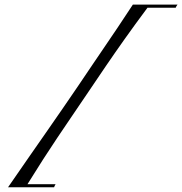

<svg xmlns="http://www.w3.org/2000/svg" viewBox="-20 -704 783 825"><path d="M14.6 100.6Q67.9 23.4 109.1 -35.9Q150.4 -95.2 184.6 -144.3Q218.8 -193.4 250.2 -239Q281.7 -284.7 314.9 -333.5Q350.1 -385.7 377.9 -426.8Q405.8 -467.8 431.6 -505.9Q457.5 -543.9 486.1 -586.4Q514.6 -628.9 550.8 -684.1H742.7Q740.7 -681.6 738.5 -678.2Q736.3 -674.8 734.9 -670.9H613.8Q558.6 -596.7 515.6 -536.1Q472.7 -475.6 435.3 -420.7Q397.9 -365.7 358.4 -307.1Q318.8 -248.5 286.9 -201.7Q254.9 -154.8 225.8 -111.3Q196.8 -67.9 166 -20.3Q135.3 27.3 98.1 87.4H218.8Q216.8 90.3 215.1 94.2Q213.4 98.1 212.4 100.6Z"/></svg>

Font: Pinyon Script
Style: Regular
Weight: 400
Designer: Nicole Fally, Eben Sorkin
Foundry: Sorkin Type Co.
Version: Version 1.008; ttfautohint (v1.8.4.7-5d5b)